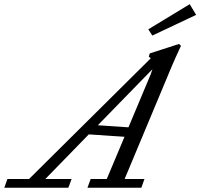

<svg xmlns="http://www.w3.org/2000/svg" viewBox="-90 -883 942 903"><path d="M626.5 -715.8 607.4 -745.1 802.2 -863.3 832.5 -813ZM-69.8 0 -55.2 -41H46.4L619.1 -608.9Q615.2 -612.8 609.9 -616.7L614.3 -631.8L752 -676.3L761.2 -667.5Q733.4 -607.9 719.7 -575.7L496.1 -41H589.4L574.7 0H321.3L336.4 -41H412.1L495.6 -239.7L327.6 -251L123 -41H246.6L231.4 0ZM618.2 -532.2Q623.5 -545.4 627 -557.6L370.1 -293.9L514.2 -284.2Z"/></svg>

Font: Elstob 6pt
Style: Italic
Weight: 400
Italic angle: -20°
Designer: Peter S. Baker
Version: Version 1.015